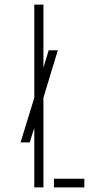

<svg xmlns="http://www.w3.org/2000/svg" viewBox="-20 -820 398 840"><path d="M70 -197 133 -402 161 -494 193 -600H233L164 -373L137 -283L110 -197ZM130 0V-800H170V0ZM216 0V-38H349V0Z"/></svg>

Font: Big Shoulders Stencil Text Thin
Style: Regular
Weight: 100
Designer: Patric King
Foundry: XO Type Co
Version: Version 2.001